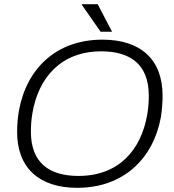

<svg xmlns="http://www.w3.org/2000/svg" viewBox="-20 -888 833 920"><path d="M462 -736H517L448 -868H373L372 -865ZM350 12C570 12 714 -126 751 -327C756 -361 759 -395 759 -430C759 -603 654 -698 471 -698C251 -698 108 -561 71 -359C65 -327 62 -292 62 -256C62 -83 168 12 350 12ZM356 -45C218 -45 128 -106 128 -257C128 -286 130 -314 135 -344C164 -518 274 -642 465 -642C603 -642 693 -581 693 -429C693 -400 691 -372 686 -342C657 -168 548 -45 356 -45Z"/></svg>

Font: Archivo ExtraLight
Style: Italic
Weight: 200
Italic angle: -10°
Designer: Hector Gatti
Foundry: Omnibus-Type
Version: Version 2.001